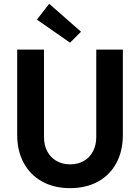

<svg xmlns="http://www.w3.org/2000/svg" viewBox="-20 -980 736 1008"><path d="M70.3 -271.5V-719.7H210.9V-261.7Q210.9 -218.3 228 -185.8Q245.1 -153.3 276.1 -135.3Q307.1 -117.2 347.7 -117.2Q389.6 -117.2 420.7 -135.3Q451.7 -153.3 468.5 -186Q485.4 -218.8 485.4 -261.7V-719.7H625V-271.5Q625 -187.5 591.1 -124.3Q557.1 -61 494.4 -26.6Q431.6 7.8 347.7 7.8Q264.6 7.8 201.9 -26.6Q139.2 -61 104.7 -124.3Q70.3 -187.5 70.3 -271.5ZM173.8 -877 238.3 -960 405.3 -813.5 347.7 -755.9Z"/></svg>

Font: Reddit Sans Strawberry
Style: Bold
Weight: 700
Designer: Stephen Hutchings
Foundry: Reddit
Version: Version 1.013